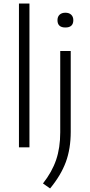

<svg xmlns="http://www.w3.org/2000/svg" viewBox="-20 -828 504 1079"><path d="M86.5 0V-808H145.5V0ZM261.5 231 221.5 203Q272.5 138 295.5 70.2Q318.5 2.5 318.5 -84V-541.5H377.5V-87.5Q377.5 8 350 82.5Q322.5 157 261.5 231ZM347.5 -673.5Q303 -673.5 303 -714.5Q303 -734 314.8 -745.2Q326.5 -756.5 347.5 -756.5Q368.5 -756.5 380.2 -745.2Q392 -734 392 -714.5Q392 -673.5 347.5 -673.5Z"/></svg>

Font: Encode Sans Semi Expanded Light
Style: Regular
Weight: 300
Width: 6
Designer: Multiple Designers
Foundry: Impallari Type
Version: Version 3.000; ttfautohint (v1.8.3) -l 8 -r 50 -G 200 -x 14 